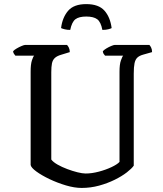

<svg xmlns="http://www.w3.org/2000/svg" viewBox="-20 -925 804 945"><path d="M381.7 0Q346.5 0 304.4 -12.5Q262.2 -25.1 223.5 -43.5Q184.9 -62 159.1 -80.8Q133.3 -99.6 130.8 -112.9V-572.3Q130.8 -608.9 137.1 -627.9Q143.4 -647 148.1 -651H55.7Q52.7 -655.3 49 -659.8Q45.4 -664.3 44.4 -672.8Q49.9 -679.4 62 -686.4Q74 -693.5 86.5 -698.7Q99.1 -704 104.6 -704H309.7Q314.5 -699.2 318.9 -690.5Q323.3 -681.8 323.5 -668.5L281.1 -655.5Q260.2 -649.5 249.7 -639.5Q239.1 -629.5 235.7 -612.9Q232.4 -596.3 232.4 -569.3V-139.9Q241.8 -127.1 263.3 -114.9Q284.8 -102.7 310.8 -93Q336.8 -83.2 361.3 -77.1Q385.8 -71 401.5 -71Q431.4 -71 465.8 -80Q500.2 -89 528.6 -102.4Q557 -115.8 568.2 -128.1V-572.3Q568.2 -608.3 575.2 -627.8Q582.1 -647.3 586.3 -651H497.2Q493.4 -654.7 490.1 -659.9Q486.9 -665 486.1 -672.8Q491.6 -679.4 503.4 -686.5Q515.2 -693.7 527.6 -698.8Q540 -704 545.6 -704H715.1Q719.7 -699.5 724.1 -690.4Q728.5 -681.4 728.5 -668.5L685.3 -656.3Q666 -651 655.9 -641.4Q645.9 -631.8 642.1 -613.5Q638.3 -595.3 638.3 -562.4V-109.6Q628.4 -95.4 604 -76.4Q579.5 -57.5 544.5 -40.2Q509.5 -22.9 467.8 -11.4Q426.1 0 381.7 0ZM404.6 -904.8Q465.5 -904.8 494 -872.7Q522.5 -840.7 529.5 -786.8Q524.3 -783.8 512.4 -780.8Q500.5 -777.8 483.8 -777.8Q476.6 -816.7 458.6 -830.2Q440.6 -843.6 404.6 -843.6Q368.6 -843.6 351.1 -830.2Q333.6 -816.7 325.6 -777.8Q310.3 -777.8 298.6 -780.8Q286.9 -783.8 280.6 -786.8Q286.9 -838.4 315 -871.6Q343.2 -904.8 404.6 -904.8Z"/></svg>

Font: Texturina Medium
Style: Regular
Weight: 500
Designer: Guillermo Torres Carreño
Foundry: Omnibus-Type
Version: Version 1.003